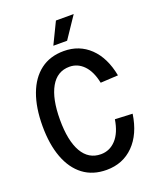

<svg xmlns="http://www.w3.org/2000/svg" viewBox="-166 -1010 932 1127"><g transform="rotate(-20 300.0 -447.0)"><path d="M303 16Q217 16 157.5 -29Q98 -74 67 -157Q36 -240 36 -354Q36 -469 67 -552.5Q98 -636 157.5 -681Q217 -726 303 -726Q400 -726 466 -662.5Q532 -599 554 -483L444 -477Q429 -551 391.5 -589.5Q354 -628 303 -628Q226 -628 185.5 -556.5Q145 -485 145 -354Q145 -223 185.5 -152.5Q226 -82 303 -82Q358 -82 397 -124Q436 -166 449 -247L558 -242Q540 -120 472.5 -52Q405 16 303 16ZM257 -776 322 -910H433L343 -776Z"/></g></svg>

Font: Geist Mono Medium
Style: Regular
Weight: 500
Monospace: yes
Designer: Basement.studio, Andrés Briganti, Mateo Zaragoza
Foundry: Basement.studio, Vercel, Andrés Briganti, Guido Ferreyra, Mateo Zaragoza
Version: Version 1.500; ttfautohint (v1.8.4.7-5d5b)